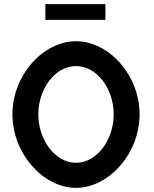

<svg xmlns="http://www.w3.org/2000/svg" viewBox="-20 -904 744 927"><path d="M489 -884H199V-808H489ZM165 -352C165 -474 245 -585 347 -585C449 -585 529 -474 529 -352C529 -230 449 -118 347 -118C245 -118 165 -230 165 -352ZM40 -352C40 -163 188 3 347 3C506 3 654 -163 654 -352C654 -541 506 -705 347 -705C188 -705 40 -541 40 -352Z"/></svg>

Font: Bluebird
Style: LiNrw
Weight: 300
Designer: Jasper
Foundry: Cannot Into Space Fonts
Version: Version 0.98